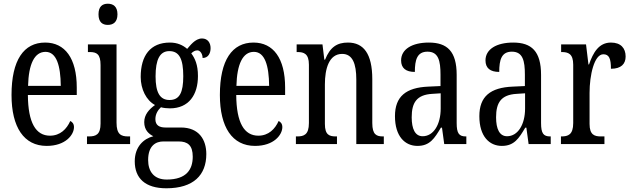

<svg xmlns="http://www.w3.org/2000/svg" viewBox="-20 -775 3398 1033"><path d="M231 10C333 10 378 -50 378 -91C378 -109 369 -119 358 -124C339 -81 304 -45 249 -45C173 -45 131 -114 130 -264H393V-304C393 -462 329 -546 223 -546C108 -546 42 -452 42 -264C42 -90 109 10 231 10ZM307 -313H131C134 -430 165 -496 225 -496C284 -496 306 -422 307 -313Z M560 -641C589 -641 612 -656 612 -698C612 -740 589 -755 560 -755C531 -755 510 -740 510 -698C510 -656 531 -641 560 -641ZM448 0H680V-41H670C631 -41 607 -52 607 -115V-536H453V-495H463C500 -495 521 -484 521 -425V-110C521 -51 496 -41 458 -41H448Z M875 238C1021 238 1090 167 1090 54C1090 -23 1051 -89 953 -89H870C837 -89 816 -101 816 -134C816 -164 832 -185 846 -198C857 -194 881 -192 894 -192C996 -192 1045 -265 1045 -366C1045 -427 1029 -461 1009 -488C1019 -497 1028 -504 1042 -504C1057 -504 1070 -485 1070 -463C1100 -463 1113 -488 1113 -516C1113 -544 1098 -568 1067 -568C1029 -568 1002 -528 987 -512C964 -532 934 -546 894 -546C789 -546 737 -476 737 -361C737 -295 767 -235 814 -210C782 -187 756 -158 756 -118C756 -75 781 -54 805 -42C753 -29 705 14 705 93C705 184 761 238 875 238ZM892 -237C840 -237 817 -278 817 -364C817 -455 840 -500 891 -500C945 -500 966 -457 966 -365C966 -277 946 -237 892 -237ZM877 191C807 191 777 146 777 86C777 8 819 -14 859 -14H941C990 -14 1017 7 1017 68C1017 136 984 191 877 191Z M1352 10C1454 10 1499 -50 1499 -91C1499 -109 1490 -119 1479 -124C1460 -81 1425 -45 1370 -45C1294 -45 1252 -114 1251 -264H1514V-304C1514 -462 1450 -546 1344 -546C1229 -546 1163 -452 1163 -264C1163 -90 1230 10 1352 10ZM1428 -313H1252C1255 -430 1286 -496 1346 -496C1405 -496 1427 -422 1428 -313Z M1572 0H1793V-41H1788C1753 -41 1728 -48 1728 -108V-321C1728 -405 1750 -485 1821 -485C1877 -485 1897 -432 1897 -347V0H2045V-41H2041C2006 -41 1983 -50 1983 -113V-349C1983 -486 1936 -546 1852 -546C1794 -546 1756 -522 1729 -454H1725L1715 -536H1576V-495H1581C1615 -495 1642 -486 1642 -427V-113C1642 -50 1615 -41 1579 -41H1572Z M2226 10C2293 10 2318 -31 2352 -88H2358L2370 0H2489V-41H2486C2450 -41 2437 -57 2437 -113V-372C2437 -499 2386 -546 2287 -546C2197 -546 2138 -510 2138 -450C2138 -409 2163 -388 2212 -388C2212 -453 2224 -497 2280 -497C2339 -497 2350 -448 2350 -373V-312L2285 -309C2164 -304 2105 -256 2105 -150C2105 -41 2159 10 2226 10ZM2254 -42C2213 -42 2195 -82 2195 -144C2195 -223 2222 -265 2305 -270L2351 -273V-191C2351 -106 2313 -42 2254 -42Z M2680 10C2747 10 2772 -31 2806 -88H2812L2824 0H2943V-41H2940C2904 -41 2891 -57 2891 -113V-372C2891 -499 2840 -546 2741 -546C2651 -546 2592 -510 2592 -450C2592 -409 2617 -388 2666 -388C2666 -453 2678 -497 2734 -497C2793 -497 2804 -448 2804 -373V-312L2739 -309C2618 -304 2559 -256 2559 -150C2559 -41 2613 10 2680 10ZM2708 -42C2667 -42 2649 -82 2649 -144C2649 -223 2676 -265 2759 -270L2805 -273V-191C2805 -106 2767 -42 2708 -42Z M2998 0H3232V-41H3213C3179 -41 3152 -49 3152 -108V-276C3152 -370 3177 -483 3226 -483C3257 -483 3267 -460 3267 -405C3322 -405 3346 -431 3346 -471C3346 -516 3320 -546 3267 -546C3202 -546 3171 -492 3149 -428H3146L3133 -536H2999V-495H3002C3037 -495 3064 -486 3064 -427V-113C3064 -50 3036 -41 3001 -41H2998Z"/></svg>

Font: Noto Serif Lao ExtCond
Style: Regular
Weight: 400
Width: 2
Designer: Monotype Design Team
Foundry: Monotype Imaging Inc.
Version: Version 2.004